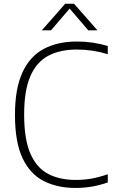

<svg xmlns="http://www.w3.org/2000/svg" viewBox="-20 -964 596 994"><path d="M370 9Q277 9 206.5 -26.8Q136 -62.5 96.8 -145Q57.5 -227.5 57.5 -369Q57.5 -505.5 96.2 -589.2Q135 -673 206.8 -711Q278.5 -749 378 -749Q420.5 -749 459.8 -743.2Q499 -737.5 538 -726V-683.5Q497 -696 457.5 -701.8Q418 -707.5 377 -707.5Q290.5 -707.5 229.8 -675.2Q169 -643 137 -569.2Q105 -495.5 105 -371Q105 -241.5 137.8 -167.8Q170.5 -94 230.2 -63.2Q290 -32.5 371.5 -32.5Q413.5 -32.5 452.5 -39.2Q491.5 -46 538 -62V-19.5Q500 -6 458.5 1.5Q417 9 370 9ZM196.5 -807 317.5 -944.5H363.5L484.5 -807H437L340.5 -919.5L244 -807Z"/></svg>

Font: Encode Sans XLt
Style: Regular
Weight: 200
Designer: Multiple Designers
Foundry: Impallari Type
Version: Version 3.002; ttfautohint (v1.8.3) -l 8 -r 50 -G 200 -x 14 